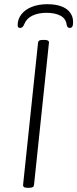

<svg xmlns="http://www.w3.org/2000/svg" viewBox="-20 -892 368 914"><path d="M110 2Q88 2 90 -13L161 -688Q162 -696 167 -699Q172 -702 184 -702H192Q215 -702 213 -688L142 -12Q141 -4 135.5 -1Q130 2 118 2ZM76 -759Q69 -759 66.5 -762.5Q64 -766 64 -772Q64 -801 82 -824Q100 -847 132 -859.5Q164 -872 205 -872Q244 -872 271.5 -862Q299 -852 313.5 -832.5Q328 -813 328 -787Q328 -771 324 -765Q320 -759 312 -759Q306 -759 302.5 -762.5Q299 -766 297 -776Q293 -804 267.5 -817.5Q242 -831 201 -831Q162 -831 134 -817.5Q106 -804 95 -776Q91 -766 86 -762.5Q81 -759 76 -759Z"/></svg>

Font: Asap ExtraLight
Style: Italic
Weight: 250
Italic angle: -6°
Version: Version 3.001